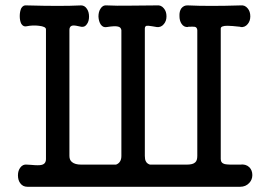

<svg xmlns="http://www.w3.org/2000/svg" viewBox="-20 -715 1040 736"><path d="M156.2 -105.5Q156.2 -86.9 139.6 -83Q128.9 -80.1 99.6 -83L83 -84Q67.4 -85.9 57.6 -72.3Q48.8 -60.5 48.8 -43Q48.8 -24.4 57.6 -12.7Q67.4 1 85 1H900.4Q921.9 1 935.5 -13.7Q947.3 -26.4 947.3 -43.9Q947.3 -62.5 935.5 -74.2Q921.9 -86.9 900.4 -84Q854.5 -83 841.8 -85.9Q826.2 -89.8 826.2 -105.5V-605.5Q826.2 -616.2 851.6 -616.2Q866.2 -616.2 901.4 -612.3L902.3 -611.3Q918.9 -609.4 929.7 -623Q939.5 -634.8 939.5 -652.3Q939.5 -670.9 929.7 -682.6Q918.9 -696.3 902.3 -694.3Q840.8 -692.4 791 -692.4Q740.2 -692.4 700.2 -694.3Q684.6 -695.3 674.8 -682.6Q667 -670.9 668 -653.3Q668 -635.7 675.8 -624Q684.6 -610.4 700.2 -611.3V-612.3Q720.7 -613.3 726.6 -612.3Q735.4 -610.4 736.3 -599.6V-117.2Q736.3 -99.6 728.5 -92.8Q719.7 -84 696.3 -84H554.7Q543 -87.9 539.1 -96.7Q535.2 -103.5 535.2 -117.2V-605.5Q535.2 -614.3 542 -616.2Q545.9 -617.2 563.5 -614.3L581.1 -611.3Q597.7 -609.4 608.4 -623Q618.2 -634.8 618.2 -652.3Q618.2 -670.9 608.4 -682.6Q597.7 -696.3 581.1 -694.3Q538.1 -693.4 483.4 -693.4Q422.9 -692.4 389.6 -694.3Q374 -696.3 365.2 -681.6Q357.4 -669.9 357.4 -651.4Q358.4 -632.8 366.2 -621.1Q375 -608.4 389.6 -611.3Q419.9 -616.2 431.6 -613.3Q443.4 -611.3 445.3 -599.6V-117.2Q445.3 -104.5 440.4 -96.7Q435.5 -87.9 424.8 -84H291Q267.6 -84 255.9 -93.8Q246.1 -101.6 246.1 -117.2V-600.6Q246.1 -615.2 258.8 -617.2Q267.6 -618.2 292 -612.3Q305.7 -610.4 313.5 -623Q321.3 -633.8 321.3 -651.4Q321.3 -668.9 313.5 -680.7Q304.7 -694.3 291 -694.3Q251 -692.4 201.2 -692.4Q152.3 -692.4 82 -694.3Q69.3 -696.3 61.5 -683.6Q55.7 -670.9 55.7 -653.3Q55.7 -635.7 61.5 -624Q69.3 -611.3 82 -614.3Q105.5 -619.1 128.9 -616.2Q156.2 -613.3 156.2 -602.5Z"/></svg>

Font: GungsuhChe
Style: Regular
Weight: 400
Monospace: yes
Version: Version 2.21